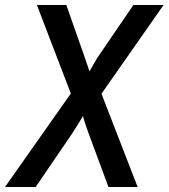

<svg xmlns="http://www.w3.org/2000/svg" viewBox="-30 -750 676 770"><path d="M-10 0 254 -375 118 -730H236L306 -531Q312 -512 319 -493Q326 -474 329 -464Q335 -474 345.5 -493Q356 -512 369 -531L505 -730H626L377 -374L522 0H405L325 -216Q318 -235 311.5 -254.5Q305 -274 303 -285Q296 -274 284.5 -254.5Q273 -235 261 -217L113 0Z"/></svg>

Font: NKDuy Mono SemiBold
Style: Italic
Weight: 600
Italic angle: -9°
Monospace: yes
Designer: NKDuy
Foundry: NKDuy
Version: Version 2.251; ttfautohint (v1.8.4.7-5d5b)